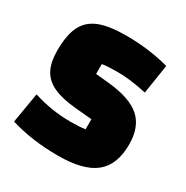

<svg xmlns="http://www.w3.org/2000/svg" viewBox="-152 -768 882 910"><g transform="rotate(30 288.5 -312.5)"><path d="M256 -154Q307 -154 337 -159V-214L247 -222Q169 -229 122.5 -250.5Q76 -272 55 -312Q34 -352 34 -416Q34 -500 58 -548.5Q82 -597 135.5 -618.5Q189 -640 283 -640Q406 -640 518 -610L493 -450Q441 -461 405 -465.5Q369 -470 331 -470Q280 -470 249 -465V-411L321 -404Q443 -392 497.5 -343.5Q552 -295 552 -199Q552 -88 488 -36.5Q424 15 286 15Q144 15 25 -21L53 -186Q153 -154 256 -154Z"/></g></svg>

Font: Changa Black
Style: Regular
Weight: 900
Designer: Eduardo Rodriguez Tunni
Foundry: Eduardo Rodriguez Tunni
Version: Version 2.001; ttfautohint (v1.5.10-5e6f)